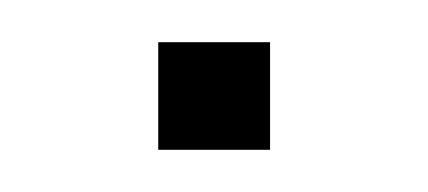

<svg xmlns="http://www.w3.org/2000/svg" viewBox="-20 -71 203 91"><path d="M55 0V-51H108V0Z"/></svg>

Font: Kanit ExtraLight
Style: Regular
Weight: 275
Designer: Katatrad Team
Foundry: CadsonDemak
Version: Version 2.000; ttfautohint (v1.8.3)